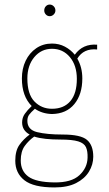

<svg xmlns="http://www.w3.org/2000/svg" viewBox="-20 -650 478 842"><path d="M208 -150Q165 -151 133 -173Q115 -157 107.5 -146.5Q100 -136 100 -120Q100 -81 143 -70.5Q186 -60 255 -60Q334 -60 361.5 -36.5Q389 -13 389 37Q389 72 370 103Q351 134 313.5 153Q276 172 219 172Q127 172 87 140.5Q47 109 47 55Q47 11 65 -14.5Q83 -40 110 -60Q77 -78 77 -113Q77 -134 88.5 -150.5Q100 -167 119 -185Q76 -228 76 -306Q76 -349 92.5 -383.5Q109 -418 139 -438.5Q169 -459 208 -459Q239 -459 264.5 -445.5Q290 -432 308 -410Q343 -459 406 -454V-433Q347 -439 319 -393Q341 -355 341 -306Q341 -236 306 -193.5Q271 -151 208 -150ZM208 -173Q260 -173 288.5 -206.5Q317 -240 317 -304Q317 -363 286.5 -399.5Q256 -436 208 -436Q161 -436 130.5 -399.5Q100 -363 100 -306Q100 -237 131 -205Q162 -173 208 -173ZM218 150Q293 151 328 118.5Q363 86 364 42Q365 13 357 -4.5Q349 -22 323 -30Q297 -38 245 -38Q210 -38 181 -41Q152 -44 130 -51Q106 -34 88.5 -10Q71 14 71 54Q71 100 104.5 124.5Q138 149 218 150ZM198 -579Q188 -579 181 -586.5Q174 -594 174 -604Q174 -615 181 -622.5Q188 -630 198 -630Q208 -630 215.5 -622.5Q223 -615 223 -604Q223 -594 215.5 -586.5Q208 -579 198 -579Z"/></svg>

Font: Inconsolata SemiCondensed ExtraLight
Style: Regular
Weight: 200
Width: 4
Monospace: yes
Designer: Raph Levien, Cyreal, Brenton Simpson
Foundry: Raph Levien, Cyreal, Google
Version: Version 3.100; ttfautohint (v1.8.4.7-5d5b)